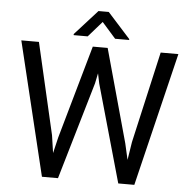

<svg xmlns="http://www.w3.org/2000/svg" viewBox="-59 -960 1005 1018"><g transform="rotate(5 443.5 -450.5)"><path d="M235.8 -224.1 123.5 -710.9H29.8L201.7 0H287.1L439 -518.1L450.2 -572.3L461.4 -518.1L607.9 0H693.4L865.7 -710.9H771.5L661.1 -224.6L646 -128.9L626.5 -214.8L489.3 -710.9H410.2L269.5 -214.8L249.5 -130.4ZM599.1 -767.6 478.5 -901.4H423.8L303.7 -768.6V-762.7H378.4L451.2 -845.7L524.4 -762.7H599.1Z"/></g></svg>

Font: Roboto1
Style: rg
Weight: 400
Designer: Google
Version: Version 2.137; 2017